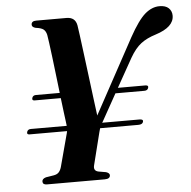

<svg xmlns="http://www.w3.org/2000/svg" viewBox="-52 -767 816 819"><g transform="rotate(-5 356.5 -358.0)"><path d="M51.5 -230Q55 -241.5 68 -241.5H222Q221.5 -246.5 220.8 -251.5Q220 -256.5 219.5 -262Q218 -271 214.8 -298Q211.5 -325 207 -361.5H95Q83 -361.5 86 -372.5Q89.5 -384 102.5 -384H204.5Q200 -422 195.2 -462.8Q190.5 -503.5 186 -539.8Q181.5 -576 178 -601.8Q174.5 -627.5 173 -635Q169.5 -651 160 -658.8Q150.5 -666.5 126.5 -669.5Q110.5 -673.5 110.5 -684Q110.5 -700 131.5 -700H261Q298.5 -700 305 -664.5Q307 -654 311.2 -620.8Q315.5 -587.5 321.5 -541Q327.5 -494.5 333.8 -444.2Q340 -394 345.8 -349Q351.5 -304 355.5 -274L529.5 -594Q568.5 -664.5 598.2 -690Q628 -715.5 660.5 -715.5Q686.5 -715.5 699.8 -702.8Q713 -690 713 -670.5Q713 -621.5 634 -596.5Q595 -584.5 570 -565.2Q545 -546 522.5 -507L453.5 -384H571.5Q585.5 -384 582 -372.5Q578.5 -361.5 565 -361.5H441L375.5 -244Q374.5 -242.5 373.5 -241.5H533.5Q551 -241.5 547.5 -230Q544 -219 526.5 -219H363Q361 -212.5 358.5 -203L323.5 -63.5Q317.5 -40 340 -35.5L372 -30Q387 -25 387 -16Q387 0 363.5 0H116Q98 0 98 -14Q98 -25.5 114.5 -30.5L148.5 -36Q163 -38.5 170.2 -46.5Q177.5 -54.5 181.5 -68L219.5 -210Q220.5 -214.5 221.5 -219H60.5Q48.5 -219 51.5 -230Z"/></g></svg>

Font: Fraunces 72pt S000 SemiBold
Style: Italic
Weight: 600
Italic angle: -16°
Version: Version 1.000; ttfautohint (v1.8.3)